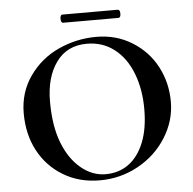

<svg xmlns="http://www.w3.org/2000/svg" viewBox="-53 -804 873 869"><g transform="rotate(-5 383.0 -369.0)"><path d="M360.8 -608.9Q270 -608.9 220.9 -540.5Q171.9 -472.2 171.9 -362.1Q171.9 -252 201.4 -175.5Q231 -99.1 282.5 -56.2Q334 -13.2 394.5 -13.2Q455.1 -13.2 499.5 -45.7Q543.9 -78.1 569.1 -140.6Q594.2 -203.1 594.2 -292.5Q594.2 -381.8 566.2 -454.3Q538.1 -526.9 485.1 -567.9Q432.1 -608.9 360.8 -608.9ZM88.4 -149.7Q48.8 -224.1 48.8 -319.6Q48.8 -415 100.8 -488.5Q152.8 -562 234.4 -599.1Q315.9 -636.2 406 -636.2Q496.1 -636.2 568.1 -591.6Q640.1 -546.9 678.5 -473.9Q716.8 -400.9 716.8 -314.5Q716.8 -228 668.9 -152.1Q621.1 -76.2 540.5 -32Q460 12.2 366.5 12.2Q272.9 12.2 200.4 -31.5Q127.9 -75.2 88.4 -149.7ZM262.2 -712.9Q252 -712.9 252 -731.4Q252 -750 262.2 -750H513.2Q523.9 -750 523.9 -731.4Q523.9 -712.9 513.2 -712.9Z"/></g></svg>

Font: Cormorant-Bold
Style: Bold
Weight: 700
Designer: Christian Thalmann (Catharsis Fonts)
Version: Version 3.000